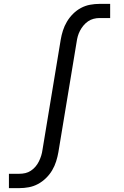

<svg xmlns="http://www.w3.org/2000/svg" viewBox="-20 -755 640 990"><path d="M26 215V141H80Q96 141 111 137.5Q126 134 139.5 125Q153 116 163.5 103.5Q174 91 181 76.5Q188 62 192.5 47.5Q197 33 199 18L293 -550Q297 -574 304.5 -597.5Q312 -621 325 -643Q338 -665 356.5 -683.5Q375 -702 397.5 -714Q420 -726 444.5 -730.5Q469 -735 493 -735H548V-662H493Q478 -662 462.5 -658Q447 -654 434 -645Q421 -636 410.5 -623.5Q400 -611 392.5 -596.5Q385 -582 381 -567.5Q377 -553 375 -538L281 30Q277 53 269.5 77Q262 101 249 123Q236 145 217 163.5Q198 182 175.5 194Q153 206 128.5 210.5Q104 215 80 215Z"/></svg>

Font: Zed Sans Extended
Style: Italic
Weight: 400
Width: 7
Italic angle: -9°
Designer: Belleve Invis
Foundry: Belleve Invis
Version: Version 1.0.0; ttfautohint (v1.8.4)